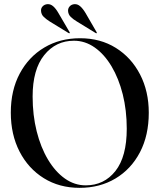

<svg xmlns="http://www.w3.org/2000/svg" viewBox="-20 -894 768 924"><path d="M365.5 -710Q463 -710 537.5 -663.5Q612 -617 654 -535.8Q696 -454.5 696 -351.5Q696 -242.5 653.5 -161.2Q611 -80 535.8 -35Q460.5 10 363 10Q265.5 10 190.8 -36.5Q116 -83 74 -164.8Q32 -246.5 32 -352Q32 -459.5 75 -540Q118 -620.5 193.2 -665.2Q268.5 -710 365.5 -710ZM590 -274.5Q590 -363 570.8 -439.8Q551.5 -516.5 516.8 -574.8Q482 -633 435.8 -665.5Q389.5 -698 336 -698Q248.5 -698 192.8 -628.8Q137 -559.5 137 -429.5Q137 -340 156.5 -262.2Q176 -184.5 211 -126Q246 -67.5 292.2 -34.8Q338.5 -2 392.5 -2Q481 -2 535.5 -71Q590 -140 590 -274.5ZM391.5 -831.5 444.5 -740Q447 -736.5 445.5 -734.5Q444 -733 440.5 -735L350 -790.5Q333 -800.5 320.8 -812.2Q308.5 -824 307.5 -841.5Q307 -854.5 315.8 -863.8Q324.5 -873 338.5 -874Q353 -875 366 -863.8Q379 -852.5 391.5 -831.5ZM261 -831.5 314.5 -740Q317 -736.5 315.5 -734.5Q314 -733 310 -735L219.5 -790.5Q203.5 -800.5 191 -812.2Q178.5 -824 177.5 -841.5Q176.5 -854.5 185.5 -863.8Q194.5 -873 208.5 -874Q223 -875 236 -863.8Q249 -852.5 261 -831.5Z"/></svg>

Font: Fraunces 144pt S000
Style: Regular
Weight: 400
Version: Version 1.000; ttfautohint (v1.8.3)